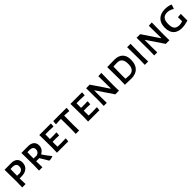

<svg xmlns="http://www.w3.org/2000/svg" viewBox="501 -2177 3853 3853"><g transform="rotate(-45 2427.5 -250.0)"><path d="M273 -502Q354 -502 398.5 -462.5Q443 -423 443 -350Q443 -264 386 -214.5Q329 -165 232 -165H175V-159L179 0H83L87 -150L83 -501ZM256 -237Q342 -255 342 -342Q342 -424 244 -429L179 -427L176 -239Z M820 -200Q878 -113 951 -23L950 -11Q898 4 859 7L844 -2Q771 -120 741 -174L653 -173V-159L657 0H561L565 -150L561 -501L751 -502Q832 -502 876.5 -463.5Q921 -425 921 -355Q921 -254 820 -200ZM657 -426 654 -250 741 -247Q820 -270 820 -346Q820 -424 723 -428Z M1256 -76 1391 -80 1398 -73 1390 0H1069L1073 -150L1069 -501H1393L1399 -493L1392 -420L1265 -425L1165 -424L1163 -294L1259 -293L1346 -296L1351 -288L1345 -214L1251 -217L1162 -216L1161 -159L1163 -77Z M1838 -501 1843 -493 1837 -416 1740 -423H1698L1696 -159L1699 0H1603L1607 -150L1605 -423H1564L1465 -416L1458 -424L1465 -501Z M2140 -76 2275 -80 2282 -73 2274 0H1953L1957 -150L1953 -501H2277L2283 -493L2276 -420L2149 -425L2049 -424L2047 -294L2143 -293L2230 -296L2235 -288L2229 -214L2135 -217L2046 -216L2045 -159L2047 -77Z M2831 -503 2826 -153 2829 0H2725L2488 -352H2482L2481 -170L2484 0H2397L2401 -147L2398 -501H2500L2737 -149H2745L2742 -498Z M3203 -505Q3318 -505 3379.5 -444Q3441 -383 3441 -269Q3441 -136 3373 -65.5Q3305 5 3179 5Q3084 5 2997 0L3001 -150L2997 -501ZM3195 -70Q3342 -70 3342 -247Q3342 -340 3306 -382.5Q3270 -425 3196 -425Q3134 -425 3093 -421L3089 -159L3091 -77Q3166 -70 3195 -70Z M3659 -501 3654 -159 3658 0H3562L3566 -150L3562 -501Z M4263 -503 4258 -153 4261 0H4157L3920 -352H3914L3913 -170L3916 0H3829L3833 -147L3830 -501H3932L4169 -149H4177L4174 -498Z M4642 -507Q4720 -507 4800 -476L4771 -385H4761Q4692 -428 4625 -428Q4547 -428 4510 -384.5Q4473 -341 4473 -244Q4473 -150 4508 -110.5Q4543 -71 4623 -71Q4661 -71 4710 -89V-131L4709 -206L4797 -212L4796 -146V-24Q4694 7 4618 7Q4496 7 4434 -57Q4372 -121 4372 -240Q4372 -369 4442.5 -438Q4513 -507 4642 -507Z"/></g></svg>

Font: Alegreya Sans SC Medium
Style: Regular
Weight: 500
Designer: Juan Pablo del Peral
Foundry: Huerta Tipografica
Version: Version 2.001;PS 002.001;hotconv 1.0.88;makeotf.lib2.5.64775